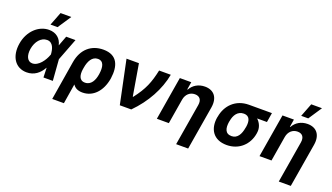

<svg xmlns="http://www.w3.org/2000/svg" viewBox="-81 -1427 3934 2272"><g transform="rotate(20 1886.0 -291.0)"><path d="M235.1 11.4C329.9 12.1 397.4 -42.6 439.6 -119.7L441.8 -120L446 0H563.9L543.7 -266L545.8 -271.3L650.9 -545.5H533.7L486.9 -421.2H485.1C468 -498.9 409.1 -552.6 317.1 -552.6C186.8 -552.6 67.8 -442.5 41.5 -280.9C13.1 -110.1 94.1 10.7 235.1 11.4ZM185.4 -265.6C201.7 -361.9 260.3 -432.2 335.6 -432.2C411.9 -432.2 431.8 -352.3 435.7 -285.9L431.8 -275.9C407 -207.4 343.4 -111.5 263.5 -111.5C201.7 -111.5 171.2 -176.1 185.4 -265.6ZM310 -616.8H398.8L510.7 -785.5H375.4Z M710.9 -288.4 630.3 203.1H777.3L817.8 -47.6C842 -11 880 9.9 938.6 9.9C1073.2 9.9 1171.2 -96.6 1198.5 -257.1L1199.9 -267C1221.9 -423.3 1180.4 -552.6 1001.8 -552.6C850.5 -552.6 739 -459.9 710.9 -288.4ZM850.1 -246.8 854.8 -274.5C868.3 -357.2 905.9 -427.6 976.9 -427.6C1053.3 -427.6 1065 -354 1052.6 -267L1051.1 -257.1C1039.4 -185.4 1005.7 -110.4 927.2 -110.4C850.5 -110.4 841.6 -182.5 850.1 -246.8Z M1407.3 0H1551.5C1710.6 -160.2 1815.3 -353.3 1850.9 -545.5H1703.8C1669.7 -386.7 1631.7 -289.4 1522.4 -148.4H1516.7L1449.6 -545.5H1293.3Z M2077.4 -315.3C2089.5 -385.7 2138.5 -426.8 2199.6 -426.8C2260.7 -426.8 2289.8 -387.1 2278.8 -320.3L2191.1 204.5H2342.3L2434.7 -347.3C2455.6 -474.8 2394.5 -552.6 2280.5 -552.6C2199.6 -552.6 2133.9 -513.1 2099.1 -449.2H2093L2108.7 -545.5H1964.8L1873.9 0H2024.9Z M2542.3 -269.9 2539.4 -258.5C2514.6 -105.8 2588.1 9.9 2753.9 9.9C2912.6 9.9 3021 -98.7 3043.7 -238.6L3045.1 -248.6C3056.1 -313.2 3029.5 -371.4 2987.2 -409.4H3111.2L3130.7 -528.4H2842C2676.5 -528.4 2566.8 -416.9 2542.3 -269.9ZM2689.3 -258.5 2692.1 -269.9C2704.5 -345.2 2744 -409.4 2822.4 -409.4C2897.7 -409.4 2911.9 -345.2 2899.5 -269.9L2896.7 -258.5C2883.2 -175.8 2847.3 -109 2773.4 -109C2691.8 -109 2676.1 -175.8 2689.3 -258.5Z M3370 -315.3C3382.1 -385.7 3431.1 -426.8 3492.2 -426.8C3553.3 -426.8 3582.4 -387.1 3571.4 -320.3L3483.7 204.5H3634.9L3727.3 -347.3C3748.2 -474.8 3687.1 -552.6 3573.2 -552.6C3492.2 -552.6 3426.5 -513.1 3391.7 -449.2H3385.7L3401.3 -545.5H3257.5L3166.5 0H3317.5ZM3467 -616.8H3555.8L3667.6 -785.5H3532.3Z"/></g></svg>

Font: Magic Ui Pro
Style: Bold Italic
Weight: 700
Italic angle: -9.39999°
Designer: Stefan Endress, Andreas Faust
Version: Version 1.000;FEAKit 1.0